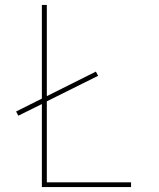

<svg xmlns="http://www.w3.org/2000/svg" viewBox="-20 -755 640 775"><path d="M149 0V-335L54 -288L45 -305L149 -357V-735H169V-367L367 -466L376 -449L169 -346V-19H509V0Z"/></svg>

Font: Iosevka SS04 Thin Extended
Style: Regular
Weight: 100
Width: 7
Monospace: yes
Designer: Belleve Invis
Foundry: Belleve Invis
Version: Version 19.0.0; ttfautohint (v1.8.4)